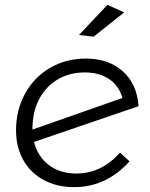

<svg xmlns="http://www.w3.org/2000/svg" viewBox="-20 -768 619 790"><path d="M422 -748 491 -717 365 -617 305 -624ZM474 -140 513 -104Q417 2 285 2Q214 2 159.5 -27.5Q105 -57 75.5 -110Q46 -163 46 -232Q46 -315 83 -382.5Q120 -450 185.5 -488.5Q251 -527 333 -527Q427 -527 485.5 -474.5Q544 -422 550 -331L120 -184Q135 -124 181 -89Q227 -54 294 -54Q397 -54 474 -140ZM114 -235 484 -365Q469 -416 428.5 -443Q388 -470 329 -470Q269 -470 221.5 -443.5Q174 -417 145.5 -368Q117 -319 114 -254Q114 -251 113.5 -246.5Q113 -242 114 -235Z"/></svg>

Font: TypoPRO Montserrat Alternates
Style: Italic
Weight: 300
Italic angle: -11.3°
Designer: Julieta Ulanovsky
Foundry: Julieta Ulanovsky
Version: Version 6.001